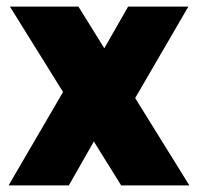

<svg xmlns="http://www.w3.org/2000/svg" viewBox="-20 -560 598 580"><path d="M10 -540H217L552 0H346ZM185 -307 336 -260 188 0H6ZM220 -283 367 -540H549L371 -234Z"/></svg>

Font: Pathway Extreme Condensed ExtraBold
Style: Regular
Weight: 800
Width: 3
Version: Version 1.001;gftools[0.9.26]